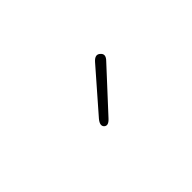

<svg xmlns="http://www.w3.org/2000/svg" viewBox="-4 -1023 595 595"><g transform="rotate(-45 293.0 -725.5)"><path d="M272 -649Q256 -631 245 -641Q235 -651 250 -669L366 -802Q382 -820 395 -808Q409 -796 392 -779Z"/></g></svg>

Font: Resource Han Rounded JP ExtraLight
Style: Regular
Weight: 250
Designer: Cyano Hao (round all glyphs); Ryoko NISHIZUKA 西塚涼子 (kana, bopomofo & ideographs); Paul D. Hunt (Latin, Greek & Cyrillic)
Foundry: Cyano Hao
Version: 0.990